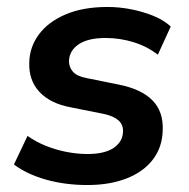

<svg xmlns="http://www.w3.org/2000/svg" viewBox="-20 -521 542 551"><path d="M231 10Q167 10 112 -5.5Q57 -21 20 -49L59 -131Q83 -114 111.5 -102.5Q140 -91 171 -85Q202 -79 231 -79Q280 -79 306 -96.5Q332 -114 333 -143Q334 -163 320 -175.5Q306 -188 278 -194L183 -213Q124 -224 93 -257.5Q62 -291 64 -342Q65 -386 91.5 -422Q118 -458 168 -479.5Q218 -501 289 -501Q322 -501 355.5 -494.5Q389 -488 419 -476Q449 -464 470 -445L433 -364Q402 -388 363 -400Q324 -412 283 -412Q233 -412 206 -394Q179 -376 178 -346Q178 -328 189.5 -315Q201 -302 228 -297L322 -278Q386 -265 417.5 -233Q449 -201 447 -148Q446 -99 419 -63.5Q392 -28 343.5 -9Q295 10 231 10Z"/></svg>

Font: Nunito Sans 11pt
Style: Bold Italic
Weight: 700
Italic angle: -9°
Version: Version 3.101;gftools[0.9.27]